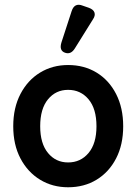

<svg xmlns="http://www.w3.org/2000/svg" viewBox="-20 -781 577 812"><path d="M268 11Q202 11 149.5 -21Q97 -53 66.5 -111Q36 -169 36 -247Q36 -325 66.5 -383.5Q97 -442 149.5 -474Q202 -506 268 -506Q336 -506 388.5 -474Q441 -442 471 -383.5Q501 -325 501 -247Q501 -169 471 -111Q441 -53 388.5 -21Q336 11 268 11ZM268 -94Q321 -94 354.5 -134Q388 -174 388 -247Q388 -321 354.5 -361Q321 -401 268 -401Q216 -401 183 -361Q150 -321 150 -247Q150 -174 183 -134Q216 -94 268 -94ZM297 -577Q280 -549 255 -558Q229 -567 240 -602L283 -734Q295 -771 330 -757L356 -748Q375 -741 379.5 -728Q384 -715 373 -699Z"/></svg>

Font: Zen Maru Gothic
Style: Bold
Weight: 700
Designer: Yoshimichi Ohira
Foundry: Positype
Version: Version 1.001